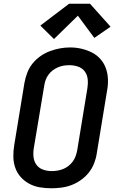

<svg xmlns="http://www.w3.org/2000/svg" viewBox="-20 -1000 640 1028"><path d="M255 8Q224 8 193.5 3Q163 -2 137 -16Q111 -30 91.5 -51.5Q72 -73 62 -101Q52 -129 51.5 -160Q51 -191 56 -222L111 -557Q116 -584 126 -610.5Q136 -637 154 -659.5Q172 -682 196 -699Q220 -716 247 -726Q274 -736 301 -741Q328 -746 355 -746Q387 -746 416.5 -739Q446 -732 472 -719Q498 -706 517.5 -684Q537 -662 547 -634Q557 -606 558 -575Q559 -544 553 -513L498 -178Q494 -151 483.5 -124.5Q473 -98 455 -75.5Q437 -53 413 -36Q389 -19 362.5 -9Q336 1 308.5 4.5Q281 8 255 8ZM256 -84Q272 -84 287.5 -86.5Q303 -89 318 -95Q333 -101 346 -111Q359 -121 369 -134.5Q379 -148 384.5 -163Q390 -178 393 -193L448 -528Q452 -552 449.5 -576Q447 -600 433.5 -618Q420 -636 397.5 -643.5Q375 -651 351 -651Q336 -651 320.5 -648.5Q305 -646 290 -639.5Q275 -633 262 -623Q249 -613 239.5 -600Q230 -587 224.5 -572Q219 -557 217 -542L161 -207Q157 -183 159.5 -159.5Q162 -136 175 -118Q188 -100 210 -92Q232 -84 256 -84ZM269 -791 196 -863 350 -980H462L572 -857L485 -797L397 -916Z"/></svg>

Font: Iosevka Curly SmBdEx
Style: Italic
Weight: 600
Width: 7
Italic angle: -9°
Monospace: yes
Designer: Belleve Invis
Foundry: Belleve Invis
Version: Version 11.1.0; ttfautohint (v1.8.3)